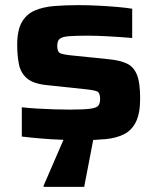

<svg xmlns="http://www.w3.org/2000/svg" viewBox="-20 -538 615 748"><path d="M302 8Q265 8 222.5 6.5Q180 5 139 1.5Q98 -2 65 -6V-120Q92 -117 125.5 -115Q159 -113 192.5 -112Q226 -111 252 -111Q307 -111 332 -114.5Q357 -118 363.5 -127Q370 -136 370 -152Q370 -176 359 -181.5Q348 -187 307 -191L166 -206Q111 -211 86 -232Q61 -253 54 -286.5Q47 -320 47 -363Q47 -420 65 -451.5Q83 -483 115.5 -497Q148 -511 191.5 -514.5Q235 -518 286 -518Q322 -518 361.5 -516Q401 -514 436 -511Q471 -508 495 -504V-390Q448 -394 401 -396.5Q354 -399 324 -399Q275 -399 249 -397Q223 -395 213 -387Q203 -379 203 -360Q203 -339 211.5 -332.5Q220 -326 260 -322L406 -307Q446 -303 473 -291Q500 -279 513 -248Q526 -217 526 -154Q526 -96 509.5 -63Q493 -30 463 -15Q433 0 392 4Q351 8 302 8ZM150 190V185L238 -18H347V-13L308 190Z"/></svg>

Font: Saira Expanded
Style: Bold
Weight: 700
Width: 7
Designer: Hector Gatti with collaboration of the Omnibus-Type team
Foundry: Omnibus-Type
Version: Version 1.100; ttfautohint (v1.8.3)